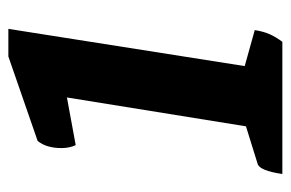

<svg xmlns="http://www.w3.org/2000/svg" viewBox="-138 -557 695 459"><g transform="rotate(-90 209.5 -327.5)"><path d="M23 0Q31 -54 47 -59L137 -87L206 -515L92 -494Q85 -509 85 -528Q85 -564 102 -585L304 -655H370L281 -90L367 -66Q364 -46 357.5 -31Q351 -16 339 0Z"/></g></svg>

Font: Petrona ExtraBold
Style: Italic
Weight: 800
Italic angle: -9°
Designer: Ringo R. Seeber
Foundry: Ringo R. Seeber
Version: Version 2.001; ttfautohint (v1.8.3)